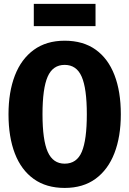

<svg xmlns="http://www.w3.org/2000/svg" viewBox="-20 -935 655 973"><path d="M592.3 -355.9Q592.3 -243.1 560 -159.2Q527.7 -75.4 464.4 -29Q401 17.4 307.7 17.4Q214.9 17.4 151.3 -27.9Q87.7 -73.3 55.4 -156.9Q23.1 -240.5 23.1 -355.9Q23.1 -468.7 55.4 -552.3Q87.7 -635.9 151.3 -682.3Q214.9 -728.7 307.7 -728.7Q401 -728.7 464.4 -683.6Q527.7 -638.5 560 -554.9Q592.3 -471.3 592.3 -355.9ZM420 -355.9Q420 -487.2 393.8 -546.7Q367.7 -606.2 307.7 -606.2Q247.7 -606.2 221.5 -546.4Q195.4 -486.7 195.4 -355.9Q195.4 -224.6 222.1 -165.1Q248.7 -105.6 307.7 -105.6Q369.2 -105.6 394.6 -165.9Q420 -226.2 420 -355.9ZM464.1 -802.6H151.3V-915.4H464.1Z"/></svg>

Font: Fira Code
Style: Bold
Weight: 700
Monospace: yes
Designer: Carrois Corporate, Edenspiekermann AG, Nikita Prokopov
Foundry: Carrois Corporate, Edenspiekermann AG, Nikita Prokopov
Version: Version 6.000; ttfautohint (v1.8.2) -l 8 -r 50 -G 200 -x 14 